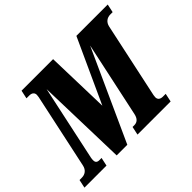

<svg xmlns="http://www.w3.org/2000/svg" viewBox="-186 -964 1213 1213"><g transform="rotate(-45 421.0 -357.0)"><path d="M-40 0H157L169 -56H149C130 -56 121 -65 121 -82C121 -88 121 -96 123 -105L231 -609L248 0H343L620 -609L512 -105C505 -72 488 -56 462 -56H446L434 0H730L742 -56H717C695 -56 680 -66 680 -87C680 -92 681 -99 682 -105L790 -609C797 -642 821 -658 849 -658H870L882 -714H602L406 -286L394 -714H112L100 -658H125C147 -658 162 -648 162 -627C162 -622 161 -615 160 -609L52 -105C45 -72 21 -56 -7 -56H-28Z"/></g></svg>

Font: Noto Serif ExtraCondensed Black
Style: Italic
Weight: 900
Width: 2
Italic angle: -12°
Designer: Monotype Design Team
Foundry: Monotype Imaging Inc.
Version: Version 2.014